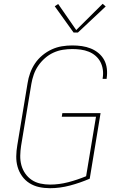

<svg xmlns="http://www.w3.org/2000/svg" viewBox="-20 -982 640 1010"><path d="M243 8Q213 8 185.5 2Q158 -4 135 -18.5Q112 -33 96 -55.5Q80 -78 72.5 -104.5Q65 -131 65.5 -160Q66 -189 71 -218L125 -544Q129 -571 138.5 -597.5Q148 -624 164 -648Q180 -672 203 -691Q226 -710 252 -722Q278 -734 305.5 -738.5Q333 -743 360 -743Q386 -743 410.5 -739.5Q435 -736 457.5 -727Q480 -718 498.5 -702.5Q517 -687 528 -666.5Q539 -646 542 -621Q545 -596 541 -570Q541 -570 541 -569Q541 -568 541 -567H520Q520 -568 520 -568.5Q520 -569 520 -570Q524 -593 521 -615Q518 -637 508.5 -655.5Q499 -674 483 -688Q467 -702 447 -710Q427 -718 405 -721Q383 -724 360 -724Q336 -724 310.5 -720Q285 -716 261 -705Q237 -694 216.5 -676Q196 -658 181 -636Q166 -614 157.5 -589.5Q149 -565 145 -541L91 -215Q87 -189 86.5 -163Q86 -137 92.5 -113Q99 -89 113 -69Q127 -49 147 -35.5Q167 -22 192 -16.5Q217 -11 243 -11Q291 -11 339 -23.5Q387 -36 433 -55L485 -368H305L308 -387H509L452 -42Q401 -20 348 -6Q295 8 243 8ZM367 -811 268 -949 286 -961 381 -824 520 -962 536 -948 390 -811Z"/></svg>

Font: Iosevka SS04 Th Ex Obl
Style: Regular
Weight: 100
Width: 7
Italic angle: -9°
Monospace: yes
Designer: Belleve Invis
Foundry: Belleve Invis
Version: Version 19.0.0; ttfautohint (v1.8.4)